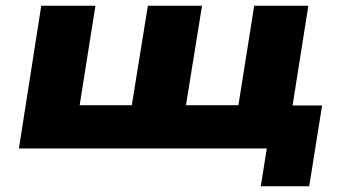

<svg xmlns="http://www.w3.org/2000/svg" viewBox="-20 -518 1184 670"><path d="M890 132 911 0H46L124 -498H313L258 -151H440L496 -498H685L629 -151H812L867 -498H1056L1001 -150H1104L1059 132Z"/></svg>

Font: Nunito Sans 10pt Expanded Black
Style: Italic
Weight: 900
Width: 7
Italic angle: -9°
Designer: Vernon Adams
Foundry: Vernon Adams
Version: Version 3.101;gftools[0.9.27]